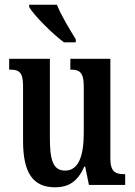

<svg xmlns="http://www.w3.org/2000/svg" viewBox="-20 -786 574 816"><path d="M252 -606H302V-619C279 -657 239 -721 222 -766H104V-756C124 -721 203 -642 252 -606ZM214 10C270 10 310 -13 338 -78H342L358 0H512V-46H506C474 -46 449 -53 449 -112V-536H279V-490H282C314 -490 336 -482 336 -421V-220C336 -124 314 -61 257 -61C205 -61 192 -106 192 -200V-536H19V-490H23C61 -490 78 -479 78 -421V-187C78 -50 121 10 214 10Z"/></svg>

Font: Noto Serif Armenian ExtraCondensed SemiBold
Style: Regular
Weight: 600
Width: 2
Designer: Monotype Design Team
Foundry: Monotype Imaging Inc.
Version: Version 2.008